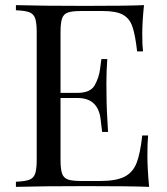

<svg xmlns="http://www.w3.org/2000/svg" viewBox="-20 -728 649 748"><path d="M561 0Q493.2 -2.9 316.7 -2.9Q140.1 -2.9 42 0V-20Q78.1 -21.5 94.5 -27.8Q110.8 -34.2 116.9 -51.3Q123 -68.4 123 -106V-602.1Q123 -639.6 116.9 -656.7Q110.8 -673.8 94.5 -680.2Q78.1 -686.5 42 -688V-708Q140.1 -705.1 309.6 -705.1Q479 -705.1 541 -708Q534.2 -642.6 534.2 -596.7Q534.2 -550.8 537.1 -527.8H514.2Q506.8 -592.8 495.8 -624.5Q484.9 -656.2 458.7 -670.7Q432.6 -685.1 379.9 -685.1H296.9Q260.7 -685.1 244.4 -679.2Q228 -673.3 221.9 -656.5Q215.8 -639.6 215.8 -602.1V-366.2H282.2Q332.5 -366.2 349.1 -396.2Q365.7 -426.3 369.6 -457.5Q373.5 -488.8 375 -498H397.9Q394.5 -448.7 394.5 -403.8L395 -356Q395 -305.2 400.9 -213.9H377.9Q377 -220.7 372.1 -262.2Q362.8 -346.2 282.2 -346.2H215.8V-106Q215.8 -68.4 221.9 -51.5Q228 -34.7 244.4 -28.8Q260.7 -22.9 296.9 -22.9H370.1Q432.6 -22.9 465.1 -39.6Q497.6 -56.2 512 -92.8Q526.4 -129.4 534.2 -200.2H557.1Q554.2 -173.3 554.2 -122.3Q554.2 -71.3 561 0Z"/></svg>

Font: PlayfairDisplay-Regular
Style: Regular
Weight: 400
Designer: Claus Eggers Sørensen
Foundry: Claus Eggers Sørensen
Version: Version 1.002;PS 001.002;hotconv 1.0.70;makeotf.lib2.5.58329